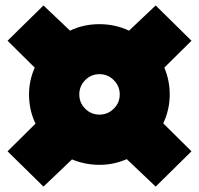

<svg xmlns="http://www.w3.org/2000/svg" viewBox="-20 -671 733 707"><path d="M7.8 -113.8 110.8 -215.8Q86.9 -265.1 86.9 -323.2Q86.9 -374.5 107.9 -421.9L7.8 -521L140.1 -650.9L237.8 -558.1Q287.1 -582 346.2 -582Q404.3 -582 455.1 -558.1L553.2 -650.9L685.1 -521L585 -421.9Q605 -375 605 -323.2Q605 -267.6 581.1 -216.8L685.1 -113.8L553.2 16.1L446.8 -85Q398.9 -64 346.2 -64Q293.9 -64 245.1 -84L140.1 16.1ZM293.7 -376Q272 -354 272 -323.2Q272 -292.5 293.7 -270.8Q315.4 -249 346.2 -249Q377 -249 398.9 -270.8Q420.9 -292.5 420.9 -323.2Q420.9 -354 398.9 -376Q377 -397.9 346.2 -397.9Q315.4 -397.9 293.7 -376Z"/></svg>

Font: Trueno UltraBlack
Style: Regular
Weight: 950
Designer: Julieta Ulanovsky
Foundry: Julieta Ulanovsky
Version: Version 3.001b | FøM Fix